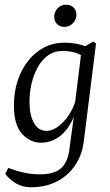

<svg xmlns="http://www.w3.org/2000/svg" viewBox="-20 -601 467 814"><path d="M111 193Q77 193 49.5 177.5Q22 162 2 136L15 111Q50 124 82 131Q114 138 150 138Q209 138 238 113Q267 88 274 33L296 -129V-148L327 -397L376 -425L387 -416L335 0Q330 41 312.5 76Q295 111 266 137.5Q237 164 198 178.5Q159 193 111 193ZM154 4Q107 4 73 -34Q39 -72 39 -154Q39 -211 55 -259.5Q71 -308 100 -344Q129 -380 167.5 -400Q206 -420 252 -420Q282 -420 308.5 -414.5Q335 -409 358 -398L343 -352Q324 -371 298 -378Q272 -385 246 -385Q210 -385 183.5 -366Q157 -347 139.5 -315Q122 -283 113.5 -245.5Q105 -208 105 -170Q105 -113 124 -79.5Q143 -46 177 -46Q210 -46 245 -80.5Q280 -115 299 -169L310 -162Q291 -79 249.5 -37.5Q208 4 154 4ZM253 -487Q234 -487 222 -499Q210 -511 210 -531Q210 -550 224 -565.5Q238 -581 260 -581Q280 -581 292 -569Q304 -557 304 -538Q304 -519 289.5 -503Q275 -487 253 -487Z"/></svg>

Font: Rasa Light
Style: Italic
Weight: 300
Italic angle: -7.10001°
Designer: Anna Giedrys (Yrsa+Rasa design), David Brezina (Yrsa art-direction, Rasa art-direction, design)
Foundry: Rosetta Type Foundry
Version: Version 2.004